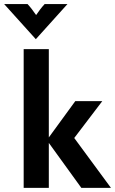

<svg xmlns="http://www.w3.org/2000/svg" viewBox="-68 -903 553 923"><path d="M104.2 -714.6 256.2 -883.3H146.5C131.2 -866.7 119.4 -850.7 105.6 -830.6C91.7 -850.7 79.9 -866.7 64.6 -883.3H-47.9ZM45.8 0H166.7V-216L322.9 0H465.3L288.9 -239.6L423.6 -416.7H293.8L166.7 -242.4V-666.7H45.8Z"/></svg>

Font: Afacad
Style: Bold
Weight: 700
Designer: Kristian Moeller
Foundry: Dicotype
Version: Version 1.000